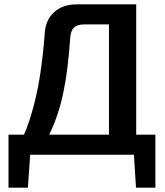

<svg xmlns="http://www.w3.org/2000/svg" viewBox="-20 -710 759 881"><path d="M605 -690V0H480V-598H367Q334 -598 319 -583Q304 -568 302 -534Q297 -462 289.5 -401Q282 -340 271 -287Q260 -234 244 -186Q228 -138 206 -92.5Q184 -47 153 0H44Q93 -85 121 -176.5Q149 -268 163.5 -363Q178 -458 185 -554Q188 -617 227.5 -653.5Q267 -690 333 -690ZM119 -7 108 151H19V-7ZM693 -92V0H19V-92ZM693 -7V151H604L594 -7Z"/></svg>

Font: Exo 2 SemiBold
Style: Regular
Weight: 600
Designer: Natanael Gama
Foundry: Natanael Gama
Version: Version 2.010